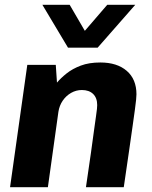

<svg xmlns="http://www.w3.org/2000/svg" viewBox="-20 -782 636 802"><path d="M22 0 94 -511H213L218 -437Q234 -456 258.5 -475.5Q283 -495 317.5 -508Q352 -521 399 -521Q469 -521 509.5 -486Q550 -451 550 -388Q550 -380 548.5 -365Q547 -350 543.5 -324Q540 -298 534 -256Q528 -214 519 -151Q510 -88 497 0H339Q352 -86 360 -144.5Q368 -203 373 -239.5Q378 -276 381 -296.5Q384 -317 385 -327Q386 -337 386 -343Q386 -373 369 -389.5Q352 -406 322 -406Q298 -406 277 -394Q256 -382 242 -361.5Q228 -341 224 -315L180 0ZM545 -762 388 -583H264L157 -762H271L363 -604H292L428 -762Z"/></svg>

Font: Chivo Medium
Style: Bold Italic
Weight: 700
Italic angle: -8.05°
Version: Version 2.002